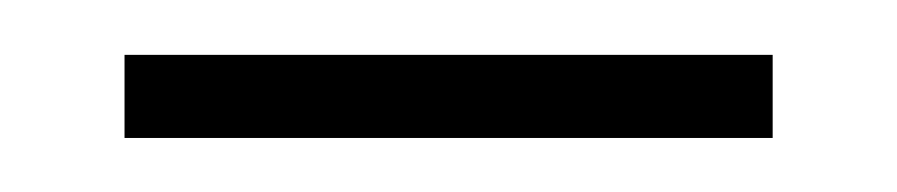

<svg xmlns="http://www.w3.org/2000/svg" viewBox="-20 -688 327 70"><path d="M261.7 -637.7H25.4V-668H261.7Z"/></svg>

Font: Pretendard Std Thin
Style: Regular
Weight: 100
Designer: Base glyphs from Inter by Rasmus Andersson; Hangeul glyphs from Noto Sans CJK(Source Han Sans) by Jang Soo-young and Kan
Foundry: Kil Hyung-jin
Version: Version 1.309